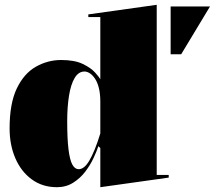

<svg xmlns="http://www.w3.org/2000/svg" viewBox="-20 -765 905 800"><path d="M633 -745V-36H683V-25L398 15V-148L390 -156Q383 -135 369.5 -106Q356 -77 335 -49.5Q314 -22 284.5 -3.5Q255 15 217 15Q157 15 112.5 -17.5Q68 -50 44 -105.5Q20 -161 20 -230Q20 -334 50 -396.5Q80 -459 129.5 -487Q179 -515 235 -515Q291 -515 325 -498.5Q359 -482 376 -463Q393 -444 398 -435V-694H348V-705ZM332 -467Q307 -467 291 -440Q275 -413 267.5 -366Q260 -319 260 -260Q260 -186 265.5 -142Q271 -98 281.5 -79Q292 -60 308 -60Q319 -60 330 -68.5Q341 -77 352 -95.5Q363 -114 374.5 -142Q386 -170 398 -209V-341Q398 -374 392 -398Q386 -422 376 -437Q366 -452 354.5 -459.5Q343 -467 332 -467ZM691 -539V-738H855L735 -539Z"/></svg>

Font: Kalnia
Style: Bold
Weight: 700
Designer: Frida Medrano
Foundry: Frida Medrano
Version: Version 1.105